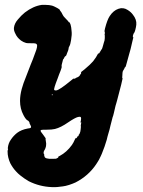

<svg xmlns="http://www.w3.org/2000/svg" viewBox="-20 -516 587 786"><path d="M151 -496Q155 -496 167 -496Q181 -496 193 -493Q200 -491 211 -485Q213 -484 216.5 -482Q220 -480 222.5 -478Q225 -476 225 -475Q224 -475 228 -470Q230 -468 231 -466Q232 -464 233 -462.5Q234 -461 234 -460.5Q234 -460 235 -458.5Q236 -457 238 -453Q240 -449 246.5 -442.5Q253 -436 255 -433.5Q257 -431 257.5 -431Q258 -431 259 -429Q263 -423 264 -424L265 -425Q265 -424 266.5 -421Q268 -418 269 -415Q272 -405 273 -389Q275 -375 271 -352Q268 -333 264 -327Q261 -323 260 -313Q260 -311 258.5 -308Q257 -305 255 -299.5Q253 -294 252.5 -292.5Q252 -291 250 -287L249 -284V-286L248 -288L247 -286Q245 -284 242.5 -279Q240 -274 240 -274Q238 -275 236 -264Q232 -250 232 -246Q232 -245 232.5 -244Q233 -243 232.5 -241.5Q232 -240 232 -238.5Q232 -237 228 -226.5Q224 -216 222 -211.5Q220 -207 216 -195Q199 -152 202 -148Q204 -145 211 -146Q224 -148 269 -185L280 -194H283Q287 -193 291 -197Q294 -199 295 -199Q297 -199 302 -202.5Q307 -206 307 -208Q306 -209 309 -211Q313 -215 312 -219V-221L326 -232Q350 -252 361 -265Q375 -283 380 -294Q381 -297 383 -297Q385 -297 386.5 -298.5Q388 -300 388.5 -302.5Q389 -305 390 -305Q391 -305 392 -306.5Q393 -308 393 -310L394 -311L396 -314Q396 -315 397 -315Q398 -316 402 -330Q404 -338 405 -341Q409 -351 409 -360Q409 -367 409 -370.5Q409 -374 408.5 -374Q408 -374 408 -375Q410 -379 409 -384Q409 -386 408 -386.5Q407 -387 410 -400Q419 -435 429 -450Q444 -473 465 -480Q485 -487 503 -475Q516 -467 524 -456Q540 -436 538 -415Q537 -405 534 -394Q532 -386 529 -381Q526 -378 526 -376Q523 -368 524 -365Q524 -363 525 -364L526 -363Q525 -361 525 -359Q524 -353 522 -347Q521 -344 518.5 -332Q516 -320 515 -317Q514 -314 513 -309.5Q512 -305 510 -299Q508 -293 499 -259Q495 -242 492.5 -241Q490 -240 489 -235Q489 -234 487 -231.5Q485 -229 483 -225Q481 -219 481 -209Q481 -206 480.5 -201.5Q480 -197 480 -196Q480 -195 481 -197L483 -198L482 -197Q482 -195 481 -191Q479 -180 476 -169Q467 -135 463 -119Q462 -114 459.5 -105.5Q457 -97 456 -93Q455 -89 453 -83Q451 -73 446 -53Q443 -40 441 -36Q436 -16 432 -1Q431 6 428.5 14Q426 22 424 29.5Q422 37 420 43.5Q418 50 417 56Q409 84 397 113Q395 119 393 122Q387 137 374 156Q342 204 289 231Q278 236 263 241Q247 246 237 247Q213 251 192 250Q142 248 98 226Q79 215 63 202Q54 195 45 185Q32 171 22 152Q17 141 14 129Q11 117 11 103L12 97Q13 98 13 96.5Q13 95 12.5 93.5Q12 92 12 90Q14 70 25 55Q35 40 50 28Q67 15 94 10Q103 9 104 8Q110 6 105 -3Q103 -8 102 -9Q101 -10 101 -12Q101 -16 98 -19Q93 -25 92 -23Q92 -23 90.5 -24.5Q89 -26 87 -28Q85 -30 83 -33Q81 -36 79 -39.5Q77 -43 76 -45Q62 -71 62 -103Q62 -126 69 -152Q76 -177 85 -198Q87 -203 92.5 -217.5Q98 -232 101 -239.5Q104 -247 106 -252.5Q108 -258 114 -272Q125 -301 128.5 -311.5Q132 -322 132 -329Q132 -336 125 -338Q123 -339 106.5 -339Q90 -339 87 -340Q76 -343 66 -350Q50 -362 43 -378Q36 -391 37 -402Q39 -420 53 -436Q67 -453 82 -465Q116 -491 151 -496ZM262 -323Q263 -324 263 -324L261 -323ZM197 -129Q196 -129 194 -129Q192 -129 192 -129Q191 -126 194 -126Q196 -127 197 -129ZM310 -37Q307 -39 299 -37Q287 -34 259 -15Q229 6 205 12Q193 15 170 15Q150 15 149 16Q144 17 148 24Q150 27 157 36Q169 52 167 52Q166 52 167 57Q168 61 169 71Q169 79 168 84Q166 92 163 97Q157 106 159 113Q161 116 161 116V117Q160 120 163 127Q166 132 175 133Q178 133 181 134Q186 134 201 134Q212 134 211 133Q211 132 213 132Q216 131 217.5 129.5Q219 128 219 126Q218 125 220 124.5Q222 124 225 122Q253 107 274 78Q281 68 286 56Q288 51 289 50Q290 49 291 50Q294 50 296 45Q297 42 298 42Q302 42 302 37Q302 36 302.5 35.5Q303 35 304 34Q305 33 305.5 32Q306 31 307 28Q309 25 310 15Q310 11 310.5 10.5Q311 10 310.5 10Q310 10 311 6V-1Q310 -1 311 -4.5Q312 -8 312 -10Q313 -16 312 -16Q311 -16 310 -14L309 -13Q312 -24 312 -31Q312 -36 310 -37Z"/></svg>

Font: TT2020 Style B
Style: Italic
Weight: 400
Italic angle: -15°
Version: Version 0.2.000